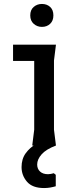

<svg xmlns="http://www.w3.org/2000/svg" viewBox="-20 -736 390 971"><path d="M143 0 153 -80V-428H46V-510H263L253 -430V-80L263 0ZM192 -600Q168 -600 150.5 -615.5Q133 -631 133 -658Q133 -686 150.5 -701Q168 -716 192 -716Q217 -716 233.5 -701Q250 -686 250 -658Q250 -631 233.5 -615.5Q217 -600 192 -600ZM262 148V206Q248 210 233.5 212.5Q219 215 203 215Q144 215 116.5 183Q89 151 89 109Q89 68 110 39Q131 10 165 -9.5Q199 -29 235 -39L263 0Q213 19 190.5 44.5Q168 70 168 96Q168 118 182.5 131.5Q197 145 223 145Q230 145 237.5 143.5Q245 142 252 140Z"/></svg>

Font: AR One Sans Medium
Style: Regular
Weight: 500
Designer: Niteesh Yadav
Foundry: Niteesh Yadav
Version: Version 1.001;gftools[0.9.33]